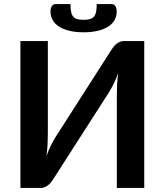

<svg xmlns="http://www.w3.org/2000/svg" viewBox="-20 -925 810 945"><path d="M690 -723V0H555V-453Q555 -478.5 556.2 -506.5Q557.5 -534.5 562 -566Q552 -538 540.2 -514.2Q528.5 -490.5 517.5 -472.5L241 -41.5Q236.5 -34 230.2 -26.5Q224 -19 216.5 -13.2Q209 -7.5 200 -3.8Q191 0 181.5 0H80.5V-723H215.5V-270Q215.5 -244.5 214.2 -216.2Q213 -188 208.5 -156.5Q218.5 -184.5 230.2 -208.5Q242 -232.5 253.5 -250.5L529.5 -681.5Q534 -689 540.2 -696.5Q546.5 -704 554 -709.8Q561.5 -715.5 570.2 -719.2Q579 -723 589 -723ZM391.5 -827.5Q410 -827.5 422.5 -831Q435 -834.5 442.5 -843.2Q450 -852 453 -867Q456 -882 456 -905H529Q542 -905 548.2 -894Q554.5 -883 554.5 -870Q554.5 -844.5 543 -825Q531.5 -805.5 510 -792.5Q488.5 -779.5 458.5 -772.8Q428.5 -766 391.5 -766Q354.5 -766 324.5 -772.8Q294.5 -779.5 273 -792.5Q251.5 -805.5 240 -825Q228.5 -844.5 228.5 -870Q228.5 -883 234.8 -894Q241 -905 254 -905H327Q327 -882 330 -867Q333 -852 340.5 -843.2Q348 -834.5 360.2 -831Q372.5 -827.5 391.5 -827.5Z"/></svg>

Font: Lato 2
Style: Bold
Weight: 700
Designer: Lukasz Dziedzic with Adam Twardoch and Botio Nikoltchev
Foundry: tyPoland Lukasz Dziedzic
Version: Version 2.015; 2015-08-06; http://www.latofonts.com/